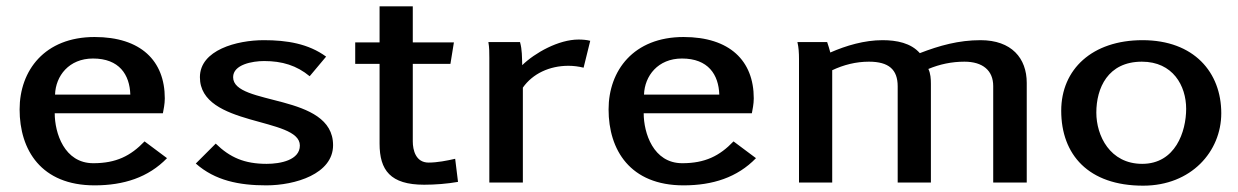

<svg xmlns="http://www.w3.org/2000/svg" viewBox="-20 -577 3914 607"><path d="M42 -231C42 -103 110 9 279 9C371 9 449 -16 508 -77L437 -130C393 -84 347 -61 275 -61C183 -61 153 -157 153 -219H495C497 -230 501 -248 501 -266C501 -385 425 -460 279 -460C121 -460 42 -354 42 -231ZM154 -278C156 -337 198 -392 274 -392C357 -392 390 -341 392 -278Z M599 -60C660 -6 736 9 822 9C913 9 1033 -27 1033 -118C1033 -284 717 -241 717 -333C717 -373 778 -384 815 -384C872 -384 918 -370 959 -336L1011 -398C955 -439 887 -450 814 -450C729 -450 612 -419 612 -333C612 -175 928 -208 928 -117C928 -71 867 -59 823 -59C753 -59 707 -79 662 -123Z M1103 -375H1180V-123C1180 -39 1214 7 1321 7C1356 7 1394 4 1428 -2L1419 -75C1393 -69 1362 -63 1335 -63C1294 -63 1285 -103 1285 -130V-375H1404L1415 -443H1285V-557H1180V-443H1103Z M1524 -444C1527 -427 1527 -411 1527 -394V0H1633V-300C1664 -344 1717 -369 1777 -369C1793 -369 1809 -367 1825 -363L1846 -448C1835 -451 1821 -452 1809 -452C1746 -452 1671 -410 1631 -371C1630 -397 1631 -419 1624 -444Z M1904 -231C1904 -103 1972 9 2141 9C2233 9 2311 -16 2370 -77L2299 -130C2255 -84 2209 -61 2137 -61C2045 -61 2015 -157 2015 -219H2357C2359 -230 2363 -248 2363 -266C2363 -385 2287 -460 2141 -460C1983 -460 1904 -354 1904 -231ZM2016 -278C2018 -337 2060 -392 2136 -392C2219 -392 2252 -341 2254 -278Z M2501 -444C2505 -427 2506 -409 2506 -391V0H2611V-355C2647 -372 2686 -382 2727 -382C2790 -382 2818 -357 2818 -304V0H2923V-312C2923 -327 2922 -345 2915 -359C2951 -374 2989 -382 3029 -382C3087 -382 3120 -354 3120 -305V0H3226V-315C3226 -393 3178 -450 3080 -450C3011 -450 2950 -433 2888 -409C2860 -441 2815 -450 2770 -450C2713 -450 2655 -433 2605 -411C2602 -422 2599 -433 2595 -444Z M3335 -227C3335 -88 3421 10 3594 10C3746 10 3841 -98 3841 -219C3841 -348 3755 -450 3592 -450C3433 -450 3335 -358 3335 -227ZM3446 -221C3446 -298 3482 -382 3590 -382C3688 -382 3730 -306 3730 -233C3730 -161 3696 -59 3591 -59C3489 -59 3446 -148 3446 -221Z"/></svg>

Font: KpMath
Style: SansBold
Weight: 700
Version: Version 0.66